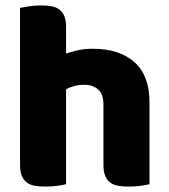

<svg xmlns="http://www.w3.org/2000/svg" viewBox="-20 -681 625 709"><path d="M532 -1Q522 2 500.5 5Q479 8 456 8Q434 8 416.5 5Q399 2 387 -7Q375 -16 368.5 -31.5Q362 -47 362 -72V-294Q362 -335 341.5 -351.5Q321 -368 291 -368Q271 -368 253 -363Q235 -358 224 -351V-1Q214 2 192.5 5Q171 8 148 8Q126 8 108.5 5Q91 2 79 -7Q67 -16 60.5 -31.5Q54 -47 54 -72V-652Q65 -654 86.5 -657.5Q108 -661 130 -661Q152 -661 169.5 -658Q187 -655 199 -646Q211 -637 217.5 -621.5Q224 -606 224 -581V-483Q237 -488 263.5 -494.5Q290 -501 322 -501Q421 -501 476.5 -451.5Q532 -402 532 -304Z"/></svg>

Font: Baloo Thambi
Style: Regular
Weight: 400
Designer: Aadarsh Rajan and Ek Type
Foundry: Ek Type
Version: Version 1.443;PS 1.000;hotconv 16.6.51;makeotf.lib2.5.65220;